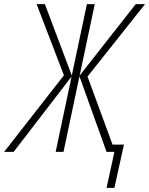

<svg xmlns="http://www.w3.org/2000/svg" viewBox="-78 -734 721 928"><path d="M437 174 475 0H437L306 -365L229 0H191L268 -364L-12 0H-58L231 -370L99 -714H139L269 -369L342 -714H380L307 -369L578 -714H623L345 -364L466 -35H521L475 174Z"/></svg>

Font: Noto Sans Condensed ExtraLight
Style: Italic
Weight: 200
Width: 3
Italic angle: -12°
Designer: Monotype Design Team
Foundry: Monotype Imaging Inc.
Version: Version 2.013; ttfautohint (v1.8.4.7-5d5b)